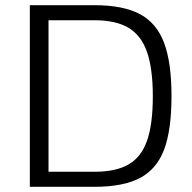

<svg xmlns="http://www.w3.org/2000/svg" viewBox="-20 -720 741 740"><path d="M95 -700H344Q454 -700 518.5 -666Q583 -632 612 -556Q641 -480 641 -350Q641 -219 612.5 -143.5Q584 -68 519.5 -34Q455 0 344 0H95ZM344 -58Q427 -58 476 -86.5Q525 -115 547 -178.5Q569 -242 569 -349Q569 -456 546.5 -520Q524 -584 475 -613Q426 -642 344 -642H167V-58Z"/></svg>

Font: KoHo
Style: Regular
Weight: 400
Version: Version 1.000; ttfautohint (v1.6)